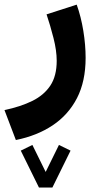

<svg xmlns="http://www.w3.org/2000/svg" viewBox="-46 -346 434 840"><path d="M124.5 474.6 44.9 313 95.7 288.1 153.8 406.2 211.9 288.1 262.7 313 183.1 474.6ZM23.4 266.6 -26.4 135.7Q44.4 120.6 95.5 95.5Q146.5 70.3 174.3 28.3Q202.1 -13.7 202.1 -80.1Q202.1 -124.5 188 -179.9Q173.8 -235.4 157.7 -283.2L289.6 -325.7Q308.6 -272.5 318.6 -210.9Q328.6 -149.4 328.6 -92.8Q328.6 9.8 290.8 83.3Q252.9 156.7 184.3 202.4Q115.7 248 23.4 266.6Z"/></svg>

Font: Vazirmatn FD ExtraBold
Style: Regular
Weight: 800
Designer: Saber Rastikerdar
Foundry: Saber Rastikerdar
Version: Version 33.003